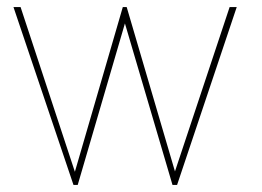

<svg xmlns="http://www.w3.org/2000/svg" viewBox="-20 -521 737 541"><path d="M479 0 647 -501H627L473 -38L337 -501H326L191 -37L38 -501H18L187 0H199L332 -455L466 0Z"/></svg>

Font: Advent Pro
Style: Thin
Weight: 100
Designer: Andreas Kalpakidis
Foundry: Andreas Kalpakidis
Version: Version 2.002 2007